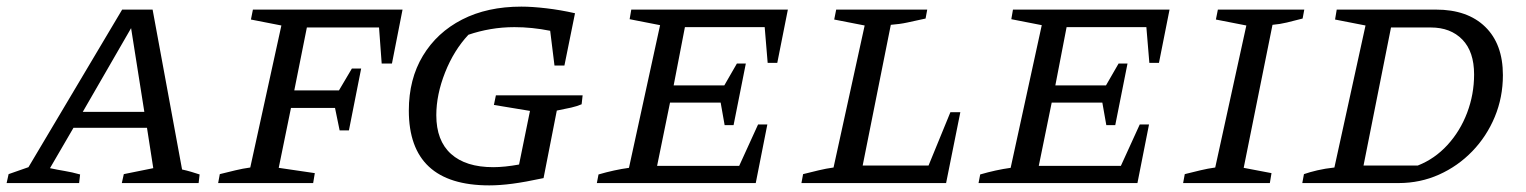

<svg xmlns="http://www.w3.org/2000/svg" viewBox="-57 -553 4609 580"><path d="M493 -41Q507 -38 520.5 -34Q534 -30 546 -26L543 0H311L317 -27L406 -45L387 -167H165L94 -45Q117 -40 138.5 -36.5Q160 -33 185 -26L182 0H-37L-31 -27L29 -48L312 -524H404ZM193 -215H379L339 -468Z M969 -159 955 -227H822L785 -46L894 -30L889 0H602L607 -27Q631 -33 654 -38.5Q677 -44 699 -47L793 -476L701 -494L707 -524H1159L1127 -361H1096L1088 -470H870L832 -280H967L1006 -346H1034L997 -159Z M1421 7Q1178 7 1178 -219Q1178 -314 1220.5 -384.5Q1263 -455 1339 -494Q1415 -533 1518 -533Q1550 -533 1593 -528Q1636 -523 1680 -513L1648 -355H1618L1605 -460Q1550 -471 1497 -471Q1460 -471 1425 -465Q1390 -459 1358 -448Q1314 -401 1287.5 -334Q1261 -267 1261 -205Q1261 -128 1305.5 -88Q1350 -48 1433 -48Q1467 -48 1511 -56L1544 -218L1435 -236L1441 -265H1703L1700 -238Q1686 -232 1668.5 -228Q1651 -224 1625 -219L1585 -15Q1529 -3 1491 2Q1453 7 1421 7Z M1746 0 1751 -26Q1775 -33 1798 -38Q1821 -43 1843 -46L1937 -477L1845 -495L1850 -524H2323L2291 -363H2262L2253 -471H2012L1978 -295H2131L2169 -361H2196L2159 -175H2132L2120 -243H1967L1928 -52H2176L2233 -177H2261L2226 0Z M2814 -214H2844L2801 0H2364L2369 -27Q2393 -33 2416 -38.5Q2439 -44 2461 -47L2555 -476L2463 -494L2469 -524H2744L2739 -497Q2707 -490 2684 -485Q2661 -480 2634 -478L2549 -53H2748Z M2899 0 2904 -26Q2928 -33 2951 -38Q2974 -43 2996 -46L3090 -477L2998 -495L3003 -524H3476L3444 -363H3415L3406 -471H3165L3131 -295H3284L3322 -361H3349L3312 -175H3285L3273 -243H3120L3081 -52H3329L3386 -177H3414L3379 0Z M3517 0 3522 -27Q3546 -33 3569 -38.5Q3592 -44 3614 -47L3708 -476L3616 -494L3622 -524H3883L3878 -497Q3851 -490 3830.5 -485Q3810 -480 3787 -478L3700 -46L3784 -30L3779 0Z M4281 -524Q4376 -524 4429.5 -472Q4483 -420 4483 -326Q4483 -259 4458.5 -200Q4434 -141 4390.5 -96Q4347 -51 4290 -25.5Q4233 0 4168 0H3877L3882 -27Q3899 -33 3922.5 -38.5Q3946 -44 3974 -47L4068 -476L3976 -494L3981 -524ZM4226 -53Q4277 -73 4315.5 -115Q4354 -157 4375 -212.5Q4396 -268 4396 -328Q4396 -397 4360.5 -433.5Q4325 -470 4265 -470H4145L4062 -53Z"/></svg>

Font: Piazzolla SC
Style: Italic
Weight: 400
Italic angle: -11.3°
Designer: Juan Pablo del Peral
Foundry: Huerta Tipografica
Version: Version 1.330